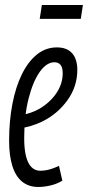

<svg xmlns="http://www.w3.org/2000/svg" viewBox="-20 -735 350 765"><path d="M66.3 -276.9Q85 -280 102.9 -286.2Q120.7 -292.3 136.6 -301.4Q178.2 -325.5 204 -362.9Q229.8 -400.3 229.8 -443.2Q229.8 -466.5 220.9 -476.8Q212.1 -487 197.1 -487Q165.5 -487 138.1 -448.2Q110.8 -409.4 93.6 -341.1Q76.4 -272.8 76.4 -184.5Q76.4 -141 83.7 -112.2Q91 -83.4 105.3 -69.1Q119.6 -54.7 139.9 -54.7Q151.5 -54.7 163.4 -56.7Q175.4 -58.7 188.2 -63.2Q201.1 -67.6 215 -74.2L228.4 -15.2Q208.2 -2.5 181.9 3.8Q155.7 10 132.7 10Q94.3 10 68.2 -11.2Q42.1 -32.5 29.2 -73.8Q16.3 -115.1 16.3 -174.2Q16.3 -252.6 29.3 -320.3Q42.3 -388.1 67 -438.7Q91.8 -489.3 127 -517.8Q162.2 -546.2 206.9 -546.2Q234.9 -546.2 253 -534.9Q271.1 -523.6 279.6 -503.5Q288.1 -483.3 288.1 -457.1Q288.1 -389.9 248.4 -335.1Q208.7 -280.3 147.1 -250.2Q125.3 -239.8 101.8 -232.9Q78.3 -226.1 55.2 -222.9ZM138.2 -659.7 146.8 -715.1H310.4L301.8 -659.7Z"/></svg>

Font: Georama ExtraCondensed Thin
Style: Italic
Weight: 100
Width: 2
Italic angle: -9°
Designer: Jean-Baptiste Levee
Foundry: Production Type
Version: Version 1.001